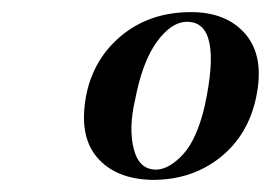

<svg xmlns="http://www.w3.org/2000/svg" viewBox="-20 -548 447 317"><path d="M403 -388Q390 -325 343.5 -288Q297 -251 232 -251Q171 -252 140 -288.5Q109 -325 123 -394Q136 -453 181.5 -490Q227 -527 292 -528Q353 -529 385 -492Q417 -455 403 -388ZM318 -373Q348 -512 289 -512Q263 -512 239 -479Q215 -446 203 -383Q192 -336 201 -301.5Q210 -267 239 -268Q260 -269 282.5 -293.5Q305 -318 318 -373Z"/></svg>

Font: GFS Artemisia
Style: Bold Italic
Weight: 700
Italic angle: -12°
Designer: Designed by Takis Katsoulidis and George D. Matthiopoulos.
Foundry: Designed by Takis Katsoulidis and George D. Matthiopoulos.
Version: Version 1.0